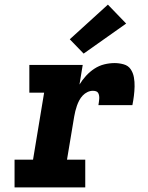

<svg xmlns="http://www.w3.org/2000/svg" viewBox="-20 -811 640 831"><path d="M43 0V-120H123L171 -410H107V-530H338L324 -445Q336 -465 352.5 -483Q369 -501 389 -514Q409 -527 431.5 -532.5Q454 -538 476 -538Q496 -538 515.5 -532.5Q535 -527 545.5 -511.5Q556 -496 559.5 -476.5Q563 -457 562.5 -436.5Q562 -416 559.5 -396Q557 -376 553 -356H406Q407 -363 408 -369.5Q409 -376 409.5 -383Q410 -390 409 -396.5Q408 -403 405 -408.5Q402 -414 395.5 -416Q389 -418 382 -418Q370 -418 358.5 -412.5Q347 -407 338 -397.5Q329 -388 323 -376.5Q317 -365 313 -353.5Q309 -342 306 -330Q303 -318 301 -306L270 -120H349V0ZM342 -579 282 -641 447 -791 526 -709Z"/></svg>

Font: Iosevka Slab HvExObl
Style: Regular
Weight: 900
Width: 7
Italic angle: -9°
Monospace: yes
Designer: Belleve Invis
Foundry: Belleve Invis
Version: Version 11.1.1; ttfautohint (v1.8.3)